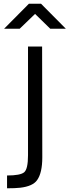

<svg xmlns="http://www.w3.org/2000/svg" viewBox="-20 -943 375 1035"><path d="M18 72V3Q90 3 110.5 -14.5Q131 -32 131 -106V-692H207L208 -95Q208 -11 180 28Q157 61 89 69Q62 72 18 72ZM2 -788 136 -923H201L335 -788H251L169 -868L86 -788Z"/></svg>

Font: Titillium Web
Style: Regular
Weight: 400
Version: Version 1.001;PS 57.000;hotconv 1.0.70;makeotf.lib2.5.55311